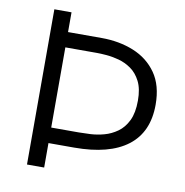

<svg xmlns="http://www.w3.org/2000/svg" viewBox="-76 -732 773 804"><g transform="rotate(10 310.5 -330.0)"><path d="M91 0V-660H164V-576H307Q382 -576 443.5 -551Q505 -526 541.5 -474Q578 -422 578 -340Q578 -223 500 -163.5Q422 -104 273 -104H164V0ZM299 -511H164V-170H281Q302 -170 330.5 -171.5Q359 -173 388.5 -181Q418 -189 444 -207.5Q470 -226 486 -259Q502 -292 502 -344Q502 -394 486 -425.5Q470 -457 445 -474.5Q420 -492 392 -499.5Q364 -507 339 -509Q314 -511 299 -511Z"/></g></svg>

Font: Bricolage Grotesque 12pt Light
Style: Regular
Weight: 300
Designer: Mathieu Triay
Foundry: Atelier Triay
Version: Version 1.001; ttfautohint (v1.8.4.7-5d5b);gftools[0.9.33.de